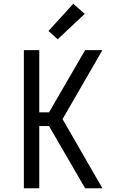

<svg xmlns="http://www.w3.org/2000/svg" viewBox="-20 -1002 640 1022"><path d="M107 0V-735H189V-404H241L433 -735H525L313 -368L525 0H433L241 -331H189V0ZM287 -793 238 -837 370 -982 431 -928Z"/></svg>

Font: Iosevka Fixed Extended
Style: Regular
Weight: 400
Width: 7
Monospace: yes
Designer: Belleve Invis
Foundry: Belleve Invis
Version: Version 24.1.1; ttfautohint (v1.8.4)